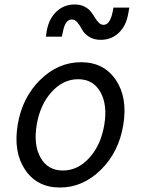

<svg xmlns="http://www.w3.org/2000/svg" viewBox="-20 -828 640 858"><path d="M430.5 -69Q350 10 248 10Q146 10 92.5 -69Q39 -148 59 -270Q79 -392 159.5 -471Q240 -550 342 -550Q444 -550 497.5 -471Q551 -392 531 -270Q511 -148 430.5 -69ZM161.5 -123Q194 -66 261 -66Q328 -66 379.5 -123Q431 -180 446 -270Q461 -360 428.5 -417Q396 -474 329 -474Q262 -474 210.5 -417Q159 -360 144 -270Q129 -180 161.5 -123ZM185 -664 189 -691Q199 -745 232.5 -776.5Q266 -808 314 -808Q339 -808 357.5 -798.5Q376 -789 386 -776Q396 -763 404 -749.5Q412 -736 421.5 -726.5Q431 -717 443 -717Q471 -717 483 -773L487 -794H558L553 -767Q544 -713 511 -681.5Q478 -650 430 -650Q399 -650 377.5 -664Q356 -678 347 -695.5Q338 -713 326.5 -727Q315 -741 301 -741Q271 -741 261 -685L256 -664Z"/></svg>

Font: CommitMono
Style: Italic
Weight: 400
Monospace: yes
Designer: Eigil Nikolajsen
Foundry: Eigil Nikolajsen
Version: Version 1.143